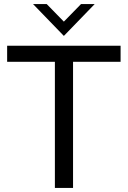

<svg xmlns="http://www.w3.org/2000/svg" viewBox="-20 -921 627 941"><path d="M249 0V-618H15V-697H571V-618H338V0ZM293 -745 142 -901H209L293 -815L377 -901H444Z"/></svg>

Font: Hanken Grotesk
Style: Regular
Weight: 400
Designer: Alfredo Marco Pradil
Foundry: Hanken Design Co.
Version: Version 3.013